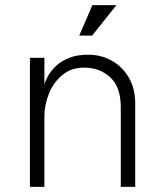

<svg xmlns="http://www.w3.org/2000/svg" viewBox="-20 -724 632 744"><path d="M96 0V-500H152V-396Q155 -409 165.5 -428.5Q176 -448 195.5 -467Q215 -486 246 -499Q277 -512 322 -512Q371 -512 412 -489.5Q453 -467 478.5 -424.5Q504 -382 504 -322V0H448V-310Q448 -386 407.5 -424Q367 -462 306 -462Q257 -462 222.5 -434Q188 -406 170 -362Q152 -318 152 -270V0ZM337 -586H287L338 -704H431Z"/></svg>

Font: Inclusive Sans Light
Style: Regular
Weight: 300
Designer: Olivia King
Foundry: Olivia King
Version: Version 2.004